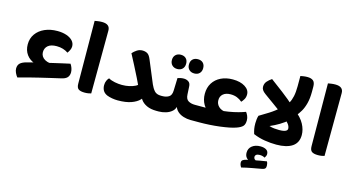

<svg xmlns="http://www.w3.org/2000/svg" viewBox="-99 -1089 3324 1810"><g transform="rotate(15 1563.0 -184.0)"><path d="M324 -486Q373 -486 411.5 -473Q450 -460 472 -436.5Q494 -413 494 -381Q494 -363 485.5 -345.5Q477 -328 466 -313Q443 -329 414.5 -337.5Q386 -346 354 -346Q297 -346 269 -322Q241 -298 241 -258Q241 -237 251.5 -219.5Q262 -202 282 -190.5Q302 -179 332 -174L198 -134Q145 -151 114.5 -192.5Q84 -234 84 -292Q84 -351 115 -394.5Q146 -438 200 -462Q254 -486 324 -486ZM521 -220Q532 -205 539.5 -183.5Q547 -162 547 -143Q547 -111 529.5 -91.5Q512 -72 468 -63Q425 -53 374.5 -41.5Q324 -30 271 -17Q218 -4 166.5 9Q115 22 70 35Q57 19 47 -2.5Q37 -24 37 -44Q37 -77 56.5 -95.5Q76 -114 118 -125Q147 -133 186 -142.5Q225 -152 269.5 -162.5Q314 -173 359 -183.5Q404 -194 446 -203.5Q488 -213 521 -220Z M719 9Q679 9 659.5 -4.5Q640 -18 640 -58L636 -669Q647 -671 666.5 -674Q686 -677 707 -677Q785 -677 785 -614L782 0Q773 3 756.5 6Q740 9 719 9Z M1419 0Q1361 0 1322 -18.5Q1283 -37 1263 -66.5Q1243 -96 1238 -129L1214 -137Q1188 -194 1159.5 -251.5Q1131 -309 1103 -363Q1075 -417 1050 -464Q1067 -484 1091.5 -500Q1116 -516 1145 -516Q1172 -516 1192.5 -504.5Q1213 -493 1229 -454L1321 -233Q1336 -198 1357.5 -173.5Q1379 -149 1422 -149H1435V0ZM1039 -1Q1013 -1 984 -6Q955 -11 933 -20Q904 -33 891.5 -55.5Q879 -78 879 -107Q879 -132 888 -151.5Q897 -171 908 -181Q934 -166 970.5 -159Q1007 -152 1040 -152Q1078 -152 1111 -159.5Q1144 -167 1168 -179Q1192 -191 1200 -207L1283 -128Q1278 -97 1250 -67.5Q1222 -38 1170 -19.5Q1118 -1 1039 -1ZM1435 0V-149Q1444 -136 1448.5 -117.5Q1453 -99 1453 -75Q1453 -51 1448 -32Q1443 -13 1435 0Z M1411 0V-149H1435Q1472 -149 1498.5 -165Q1525 -181 1526 -228L1530 -350Q1542 -354 1556.5 -357.5Q1571 -361 1591 -361Q1616 -361 1636 -347.5Q1656 -334 1657 -300L1661 -226Q1663 -180 1689.5 -164.5Q1716 -149 1753 -149H1774V0H1751Q1716 0 1681.5 -10.5Q1647 -21 1622.5 -43.5Q1598 -66 1589 -103L1598 -104Q1594 -66 1569 -43.5Q1544 -21 1509 -10.5Q1474 0 1440 0ZM1774 0V-149Q1782 -136 1786.5 -117.5Q1791 -99 1791 -75Q1791 -51 1786.5 -32Q1782 -13 1774 0ZM1505 -432Q1474 -432 1454.5 -451Q1435 -470 1435 -502Q1435 -534 1454.5 -552.5Q1474 -571 1505 -571Q1537 -571 1555.5 -552.5Q1574 -534 1574 -502Q1574 -470 1555.5 -451Q1537 -432 1505 -432ZM1671 -433Q1639 -433 1620 -452Q1601 -471 1601 -502Q1601 -535 1620 -553.5Q1639 -572 1671 -572Q1703 -572 1721.5 -553.5Q1740 -535 1740 -502Q1740 -471 1721.5 -452Q1703 -433 1671 -433Z M1965 -156Q2024 -160 2076 -168.5Q2128 -177 2169.5 -188.5Q2211 -200 2237 -210Q2247 -198 2256 -177.5Q2265 -157 2265 -134Q2265 -95 2247.5 -76.5Q2230 -58 2190 -44Q2163 -34 2122.5 -26Q2082 -18 2034 -12Q1986 -6 1935 -3Q1884 0 1837 0H1758V-149H1876ZM1924 -95Q1870 -125 1843.5 -171Q1817 -217 1817 -274Q1817 -335 1845 -379.5Q1873 -424 1923 -448.5Q1973 -473 2038 -473Q2112 -473 2158 -444Q2204 -415 2204 -370Q2204 -343 2192.5 -323Q2181 -303 2168 -290Q2145 -310 2117.5 -321Q2090 -332 2055 -332Q2008 -332 1981.5 -309Q1955 -286 1956 -248Q1956 -212 1983 -186.5Q2010 -161 2056 -159Z M2591 15Q2536 15 2477 5.5Q2418 -4 2365 -27Q2357 -52 2353 -74Q2349 -96 2349 -129Q2349 -148 2351.5 -167.5Q2354 -187 2359 -204Q2398 -227 2450 -259.5Q2502 -292 2556 -341L2572 -354Q2594 -375 2610 -402Q2626 -429 2635 -470Q2644 -511 2644 -570V-669Q2654 -671 2672.5 -674Q2691 -677 2711 -677Q2749 -677 2768.5 -660.5Q2788 -644 2788 -602V-553Q2788 -488 2775.5 -440Q2763 -392 2743 -358Q2723 -324 2702.5 -301Q2682 -278 2669 -265L2661 -246Q2617 -209 2574.5 -183.5Q2532 -158 2485 -138Q2508 -130 2533.5 -127.5Q2559 -125 2582 -125Q2612 -125 2629.5 -129.5Q2647 -134 2654.5 -141.5Q2662 -149 2662 -158Q2662 -180 2646 -202Q2630 -224 2596 -253L2563 -278Q2542 -294 2515.5 -313.5Q2489 -333 2461.5 -353Q2434 -373 2410 -390Q2386 -407 2370 -419Q2349 -434 2339.5 -449Q2330 -464 2330 -480Q2330 -512 2349.5 -534Q2369 -556 2394 -572Q2447 -533 2516 -480.5Q2585 -428 2648 -371L2679 -344Q2744 -293 2772.5 -240Q2801 -187 2801 -134Q2801 -59 2746.5 -22Q2692 15 2591 15ZM2453 69Q2488 69 2510 82.5Q2532 96 2532 124Q2532 134 2527.5 144Q2523 154 2517 162Q2508 156 2495 152.5Q2482 149 2468 149Q2445 149 2434 157.5Q2423 166 2423 180Q2423 191 2430.5 200Q2438 209 2456 212L2388 230Q2367 222 2354 204.5Q2341 187 2341 160Q2341 118 2372.5 93.5Q2404 69 2453 69ZM2548 190Q2553 199 2555.5 210.5Q2558 222 2558 232Q2558 250 2549.5 258.5Q2541 267 2518 271Q2474 279 2424.5 288Q2375 297 2328 309Q2322 301 2317 289Q2312 277 2312 263Q2312 247 2323.5 239Q2335 231 2355 226Q2387 219 2420.5 212.5Q2454 206 2486.5 200Q2519 194 2548 190Z M2996 9Q2956 9 2936.5 -4.5Q2917 -18 2917 -58L2913 -669Q2924 -671 2943.5 -674Q2963 -677 2984 -677Q3062 -677 3062 -614L3059 0Q3050 3 3033.5 6Q3017 9 2996 9Z"/></g></svg>

Font: Baloo Bhaijaan 2
Style: Bold
Weight: 700
Designer: Sanskriti Dholi, Noopur Datye and Ek Type
Foundry: Ek Type
Version: Version 1.701